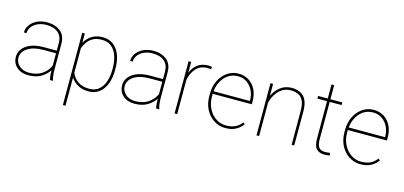

<svg xmlns="http://www.w3.org/2000/svg" viewBox="-73 -1172 3946 1877"><g transform="rotate(15 1900.0 -234.0)"><path d="M425.3 0Q420.4 -19 418 -45.7Q415.5 -72.3 415.5 -96.7Q389.2 -53.7 337.6 -22Q286.1 9.8 207.5 9.8Q133.8 9.8 89.4 -30.5Q44.9 -70.8 44.9 -133.8Q44.9 -204.6 109.6 -249.8Q174.3 -294.9 289.1 -294.9H415.5V-372.1Q415.5 -438 373.5 -474.9Q331.5 -511.7 254.4 -511.7Q206.5 -511.7 168.2 -494.9Q129.9 -478 107.7 -448.7Q85.4 -419.4 85.4 -382.8L59.1 -383.8Q59.1 -425.3 84.2 -460.2Q109.4 -495.1 153.6 -516.6Q197.8 -538.1 254.4 -538.1Q336.9 -538.1 389.4 -496.3Q441.9 -454.6 441.9 -371.1V-106.4Q441.9 -78.1 445.6 -49.3Q449.2 -20.5 455.6 -4.4V0ZM207.5 -16.1Q284.2 -16.1 336.7 -50.3Q389.2 -84.5 415.5 -142.6V-268.1H290.5Q188.5 -268.1 129.9 -230Q71.3 -191.9 71.3 -131.8Q71.3 -84 109.4 -50Q147.5 -16.1 207.5 -16.1Z M1015.6 -269.5V-259.3Q1015.6 -178.7 992.2 -118.2Q968.8 -57.6 924.3 -23.9Q879.9 9.8 817.4 9.8Q752.9 9.8 707.5 -16.4Q662.1 -42.5 637.2 -82.5V203.1H610.8V-528.3H637.2V-434.1Q663.1 -481 707.8 -509.5Q752.4 -538.1 816.4 -538.1Q910.6 -538.1 963.1 -466.3Q1015.6 -394.5 1015.6 -269.5ZM988.8 -259.3V-269.5Q988.8 -339.8 970 -394.5Q951.2 -449.2 913.1 -480.5Q875 -511.7 816.9 -511.7Q760.7 -511.7 724.9 -491.2Q689 -470.7 668.2 -439.9Q647.5 -409.2 637.2 -378.4V-131.3Q655.8 -82 700.4 -49.3Q745.1 -16.6 817.9 -16.6Q875.5 -16.6 913.3 -48.1Q951.2 -79.6 970 -134.3Q988.8 -189 988.8 -259.3Z M1500.5 0Q1495.6 -19 1493.2 -45.7Q1490.7 -72.3 1490.7 -96.7Q1464.4 -53.7 1412.8 -22Q1361.3 9.8 1282.7 9.8Q1209 9.8 1164.6 -30.5Q1120.1 -70.8 1120.1 -133.8Q1120.1 -204.6 1184.8 -249.8Q1249.5 -294.9 1364.3 -294.9H1490.7V-372.1Q1490.7 -438 1448.7 -474.9Q1406.7 -511.7 1329.6 -511.7Q1281.7 -511.7 1243.4 -494.9Q1205.1 -478 1182.9 -448.7Q1160.6 -419.4 1160.6 -382.8L1134.3 -383.8Q1134.3 -425.3 1159.4 -460.2Q1184.6 -495.1 1228.8 -516.6Q1272.9 -538.1 1329.6 -538.1Q1412.1 -538.1 1464.6 -496.3Q1517.1 -454.6 1517.1 -371.1V-106.4Q1517.1 -78.1 1520.8 -49.3Q1524.4 -20.5 1530.8 -4.4V0ZM1282.7 -16.1Q1359.4 -16.1 1411.9 -50.3Q1464.4 -84.5 1490.7 -142.6V-268.1H1365.7Q1263.7 -268.1 1205.1 -230Q1146.5 -191.9 1146.5 -131.8Q1146.5 -84 1184.6 -50Q1222.7 -16.1 1282.7 -16.1Z M1922.9 -532.7 1919.9 -509.3Q1912.1 -510.3 1903.6 -511.2Q1895 -512.2 1885.7 -512.2Q1812 -512.2 1769 -464.6Q1726.1 -417 1713.4 -345.7V0H1687V-528.3H1713.4V-418.5Q1735.4 -473.6 1778.1 -505.9Q1820.8 -538.1 1885.7 -538.1Q1897.9 -538.1 1907.2 -536.6Q1916.5 -535.2 1922.9 -532.7Z M2202.1 9.8Q2138.2 9.8 2085.4 -23.9Q2032.7 -57.6 2001.7 -116.9Q1970.7 -176.3 1970.7 -252.9V-274.4Q1970.7 -351.6 2000.7 -411.1Q2030.8 -470.7 2081.1 -504.4Q2131.3 -538.1 2192.4 -538.1Q2251 -538.1 2296.4 -509.8Q2341.8 -481.4 2367.4 -430.7Q2393.1 -379.9 2393.1 -312.5V-281.7H1997.1Q1997.1 -278.3 1997.1 -274.4V-252.9Q1997.1 -187 2024.2 -133.3Q2051.3 -79.6 2097.7 -47.9Q2144 -16.1 2202.1 -16.1Q2247.6 -16.1 2286.9 -31.2Q2326.2 -46.4 2358.9 -88.9L2377.4 -75.7Q2351.1 -38.1 2308.3 -14.2Q2265.6 9.8 2202.1 9.8ZM2192.4 -511.7Q2139.2 -511.7 2097.7 -484.9Q2056.2 -458 2030.5 -411.9Q2004.9 -365.7 1999 -308.1H2366.7V-314.5Q2366.7 -367.7 2345.2 -412.4Q2323.7 -457 2284.7 -484.4Q2245.6 -511.7 2192.4 -511.7Z M2728.5 -512.2Q2685.5 -512.2 2653.1 -495.1Q2620.6 -478 2598.1 -451.2Q2575.7 -424.3 2562 -394.3Q2548.3 -364.3 2542.5 -338.4V0H2516.1V-528.3H2542.5V-405.8Q2566.4 -461.4 2615 -499.8Q2663.6 -538.1 2730 -538.1Q2810.1 -538.1 2854 -492.4Q2897.9 -446.8 2897.9 -341.8V0H2871.6V-341.8Q2871.6 -409.2 2853.3 -446Q2835 -482.9 2802.7 -497.6Q2770.5 -512.2 2728.5 -512.2Z M3242.7 -528.3V-501.5H3122.6V-126.5Q3122.6 -80.1 3133.5 -56.4Q3144.5 -32.7 3162.8 -24.7Q3181.2 -16.6 3202.1 -16.6Q3217.3 -16.6 3229 -17.8Q3240.7 -19 3254.4 -21L3258.8 3.9Q3248 7.3 3231 8.5Q3213.9 9.8 3203.6 9.8Q3153.3 9.8 3124.5 -18.6Q3095.7 -46.9 3095.7 -126.5V-501.5H2998V-528.3H3095.7V-670.9H3122.6V-528.3Z M3569.8 9.8Q3505.9 9.8 3453.1 -23.9Q3400.4 -57.6 3369.4 -116.9Q3338.4 -176.3 3338.4 -252.9V-274.4Q3338.4 -351.6 3368.4 -411.1Q3398.4 -470.7 3448.7 -504.4Q3499 -538.1 3560.1 -538.1Q3618.7 -538.1 3664.1 -509.8Q3709.5 -481.4 3735.1 -430.7Q3760.7 -379.9 3760.7 -312.5V-281.7H3364.7Q3364.7 -278.3 3364.7 -274.4V-252.9Q3364.7 -187 3391.8 -133.3Q3418.9 -79.6 3465.3 -47.9Q3511.7 -16.1 3569.8 -16.1Q3615.2 -16.1 3654.5 -31.2Q3693.8 -46.4 3726.6 -88.9L3745.1 -75.7Q3718.8 -38.1 3676 -14.2Q3633.3 9.8 3569.8 9.8ZM3560.1 -511.7Q3506.8 -511.7 3465.3 -484.9Q3423.8 -458 3398.2 -411.9Q3372.6 -365.7 3366.7 -308.1H3734.4V-314.5Q3734.4 -367.7 3712.9 -412.4Q3691.4 -457 3652.3 -484.4Q3613.3 -511.7 3560.1 -511.7Z"/></g></svg>

Font: Vazirmatn UI Thin
Style: Regular
Weight: 100
Designer: Saber Rastikerdar
Foundry: Saber Rastikerdar
Version: Version 33.003